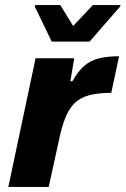

<svg xmlns="http://www.w3.org/2000/svg" viewBox="-20 -741 498 761"><path d="M13 0 121 -510H274L259 -419H267Q290 -460 315 -481Q340 -502 373.5 -510Q407 -518 452 -518L421 -373Q369 -373 333.5 -363.5Q298 -354 276 -332.5Q254 -311 239.5 -275.5Q225 -240 214 -187L173 0ZM185 -576 118 -715 119 -721H219L270 -638L348 -721H458L456 -715L335 -576Z"/></svg>

Font: Saira Thin
Style: Bold Italic
Weight: 700
Italic angle: -12°
Version: Version 1.101